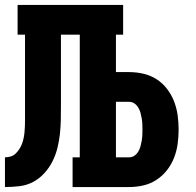

<svg xmlns="http://www.w3.org/2000/svg" viewBox="-20 -755 790 775"><path d="M0 0V-120Q12 -120 23.5 -123.5Q35 -127 43.5 -135.5Q52 -144 58.5 -154Q65 -164 69 -175Q73 -186 75.5 -198Q78 -210 79 -222Q80 -234 80.5 -246Q81 -258 81 -269V-615H51V-735H477V-615H448V-464H501Q530 -464 558.5 -457.5Q587 -451 611.5 -435.5Q636 -420 654 -396.5Q672 -373 682.5 -346Q693 -319 697 -290Q701 -261 701 -232Q701 -203 697 -174Q693 -145 682.5 -118Q672 -91 654 -68Q636 -45 611.5 -29Q587 -13 558.5 -6.5Q530 0 501 0H273V-120H302V-615H226V-333Q226 -303 225.5 -274Q225 -245 222 -216Q219 -187 212 -158.5Q205 -130 192 -104Q179 -78 159 -56Q139 -34 113.5 -20.5Q88 -7 58.5 -3.5Q29 0 0 0ZM448 -120H501Q513 -120 522.5 -126.5Q532 -133 538 -143Q544 -153 547 -164Q550 -175 552 -186.5Q554 -198 554.5 -209.5Q555 -221 555 -232Q555 -244 554.5 -255Q554 -266 552 -277.5Q550 -289 547 -300Q544 -311 538 -321Q532 -331 522.5 -337.5Q513 -344 501 -344H448Z"/></svg>

Font: Iosevka Etoile Heavy
Style: Regular
Weight: 900
Designer: Belleve Invis
Foundry: Belleve Invis
Version: Version 22.1.2; ttfautohint (v1.8.4)